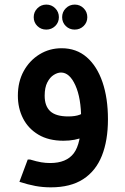

<svg xmlns="http://www.w3.org/2000/svg" viewBox="-20 -604 535 824"><path d="M252.3 0Q188.7 0 145 -26Q101.3 -52 79 -95.7Q56.7 -139.3 56.7 -193.3Q56.7 -253.3 81.8 -299Q107 -344.7 149.7 -370.8Q192.3 -397 244.3 -397Q307.7 -397 352 -358.7Q396.3 -320.3 419.8 -251.7Q443.3 -183 443.3 -92H328.3Q328.3 -183 303.5 -237.8Q278.7 -292.7 242 -292.7Q227 -292.7 210.7 -282.5Q194.3 -272.3 183 -250.3Q171.7 -228.3 171.7 -193.3Q171.7 -148.7 195.8 -126.5Q220 -104.3 273 -104.3Q303 -104.3 321.8 -111.5Q340.7 -118.7 354.7 -134L402 -62Q378.3 -33.3 340.5 -16.7Q302.7 0 252.3 0ZM198 200Q164 200 132.2 194.2Q100.3 188.3 63.3 176.3L99 80.7H109.3Q137.7 89.3 157 92.5Q176.3 95.7 195.3 95.7Q265 95.7 296.7 53.7Q328.3 11.7 328.3 -92H443.3Q443.3 -1 417.2 64.5Q391 130 336.8 165Q282.7 200 198 200ZM178.5 -477Q156 -477 140.3 -492.3Q124.7 -507.7 124.7 -530.2Q124.7 -552.8 140.5 -568.5Q156.2 -584.3 178.8 -584.3Q201.3 -584.3 217 -568.5Q232.7 -552.8 232.7 -530.2Q232.7 -507.7 216.9 -492.3Q201.1 -477 178.5 -477ZM300.5 -477Q278 -477 262.3 -492.3Q246.7 -507.7 246.7 -530.2Q246.7 -552.8 262.5 -568.5Q278.2 -584.3 300.8 -584.3Q323.3 -584.3 339 -568.5Q354.7 -552.8 354.7 -530.2Q354.7 -507.7 338.9 -492.3Q323.1 -477 300.5 -477Z"/></svg>

Font: Fustat
Style: Regular
Weight: 400
Designer: Mohamed Gaber, Khaled Hosny, Laura Garcia Mut
Foundry: Kief Type Foundry, Alif Type Foundry, Hard Type Foundry
Version: Version 1.007